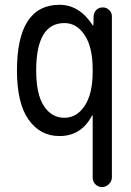

<svg xmlns="http://www.w3.org/2000/svg" viewBox="-20 -550 540 790"><path d="M245.1 -455.1Q128.9 -455.1 128.9 -259.8Q128.9 -162.1 160.6 -113.8Q192.4 -65.4 245.1 -65.4Q295.9 -65.4 328.6 -114.7Q361.3 -164.1 361.3 -254.9V-264.6Q361.3 -355.5 328.6 -405.3Q295.9 -455.1 245.1 -455.1ZM224.6 9.8Q145.5 9.8 97.7 -57.6Q49.8 -125 49.8 -259.8Q49.8 -529.3 224.6 -530.3Q306.6 -530.3 361.3 -446.3Q361.3 -445.3 363.3 -445.3Q364.3 -445.3 364.3 -446.3L365.2 -483.4Q366.2 -499 376.5 -509.3Q386.7 -519.5 403.3 -519.5Q418 -519.5 429.2 -508.8Q440.4 -498 440.4 -483.4V179.7Q440.4 195.3 428.2 207.5Q416 219.7 399.9 219.7Q383.8 219.7 372.6 208.5Q361.3 197.3 361.3 179.7V-74.2Q361.3 -75.2 360.4 -75.2Q358.4 -75.2 358.4 -74.2Q314.5 9.8 224.6 9.8Z"/></svg>

Font: Rounded Mgen+ 2m regular
Style: Regular
Weight: 400
Designer: [Source Han Sans]
Ryoko NISHIZUKA  (kana & ideographs); Paul D. Hunt (Latin, Greek & Cyrillic); Wenlong ZHANG  (bopomofo
Version: Version 1.059.20150602